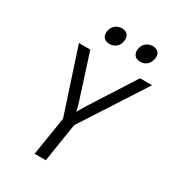

<svg xmlns="http://www.w3.org/2000/svg" viewBox="-220 -1064 1074 1187"><g transform="rotate(30 316.5 -471.0)"><path d="M216 0 260 -275 111 -730H192L291 -422Q299 -398 303.5 -380Q308 -362 309 -353Q314 -361 324.5 -379.5Q335 -398 350 -422L547 -730H633L339 -275L296 0ZM497 -819Q469 -819 455 -835.5Q441 -852 445 -880Q450 -909 469.5 -925.5Q489 -942 517 -942Q544 -942 558 -925.5Q572 -909 567 -880Q562 -852 543 -835.5Q524 -819 497 -819ZM277 -819Q249 -819 235 -835.5Q221 -852 225 -880Q230 -909 249.5 -925.5Q269 -942 297 -942Q324 -942 338 -925.5Q352 -909 347 -880Q343 -852 323.5 -835.5Q304 -819 277 -819Z"/></g></svg>

Font: JetBrains Mono NL Light
Style: Italic
Weight: 300
Italic angle: -9°
Designer: Philipp Nurullin, Konstantin Bulenkov
Foundry: JetBrains
Version: Version 2.304; ttfautohint (v1.8.4.7-5d5b)